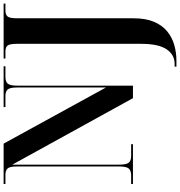

<svg xmlns="http://www.w3.org/2000/svg" viewBox="13 -767 994 1060"><g transform="rotate(-90 510.0 -237.0)"><path d="M672 240V230H688Q738 230 768 185.5Q798 141 798 46V-642Q798 -680 788.5 -692Q779 -704 757 -704H717V-714H1020V-704H981Q958 -704 948.5 -691.5Q939 -679 939 -639V3Q939 71 919.5 116.5Q900 162 867 189Q834 216 792 228Q750 240 705 240ZM24 0V-10H70Q98 -10 109.5 -23Q121 -36 121 -78V-640Q121 -679 110.5 -691.5Q100 -704 75 -704H24V-714H247L557 -149V-640Q557 -679 546 -691.5Q535 -704 511 -704H449V-714H674V-704H614Q589 -704 578 -691Q567 -678 567 -636V0H498L131 -666V-78Q131 -36 142 -23Q153 -10 178 -10H244V0Z"/></g></svg>

Font: Noto Serif Display Condensed
Style: Bold
Weight: 700
Width: 3
Designer: Monotype Design Team
Foundry: Monotype Imaging Inc.
Version: Version 2.009